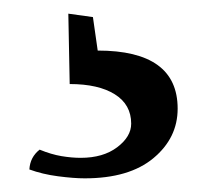

<svg xmlns="http://www.w3.org/2000/svg" viewBox="-20 -27 295 281"><path d="M123 47Q240 47 240 132Q240 175 204.5 204.5Q169 234 104 234Q88 234 65 231Q42 228 23 221Q24 203 38 192Q55 199 70 201.5Q85 204 98 204Q131 204 151.5 188.5Q172 173 172 154Q172 126 148 111Q124 96 82 96L80 -7L116 -2Z"/></svg>

Font: Alike
Style: Regular
Weight: 400
Designer: Sveta Sebyakina
Foundry: Cyreal (www.cyreal.org)
Version: Version 1.301; ttfautohint (v1.8.4.7-5d5b)